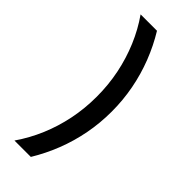

<svg xmlns="http://www.w3.org/2000/svg" viewBox="-260 -697 852 852"><g transform="rotate(45 166.5 -271.0)"><path d="M50 125Q88.9 68.8 115.6 5.6Q142.4 -57.6 156.6 -127.1Q170.8 -196.5 170.8 -270.8Q170.8 -345.1 156.6 -414.6Q142.4 -484 115.6 -547.6Q88.9 -611.1 50 -666.7H152.8Q188.2 -609 213.2 -544.8Q238.2 -480.6 251.4 -411.8Q264.6 -343.1 264.6 -270.8Q264.6 -198.6 251.4 -129.9Q238.2 -61.1 213.2 2.8Q188.2 66.7 152.8 125Z"/></g></svg>

Font: Afacad Flux Medium
Style: Regular
Weight: 500
Designer: Kristian Moeller
Foundry: Dicotype
Version: Version 1.100